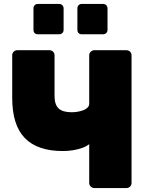

<svg xmlns="http://www.w3.org/2000/svg" viewBox="-20 -955 758 975"><path d="M459 0Q449 0 441 -7.5Q433 -15 433 -26V-223Q418 -211 396.5 -203.5Q375 -196 350 -192Q325 -188 299 -188Q170 -188 106 -254Q42 -320 42 -458V-674Q42 -685 49.5 -692.5Q57 -700 68 -700H231Q242 -700 249.5 -692.5Q257 -685 257 -674V-467Q257 -424 277.5 -404.5Q298 -385 344 -385Q358 -385 373.5 -387.5Q389 -390 402.5 -395Q416 -400 424.5 -408.5Q433 -417 433 -429V-674Q433 -685 441 -692.5Q449 -700 459 -700H622Q633 -700 640.5 -692.5Q648 -685 648 -674V-26Q648 -15 640.5 -7.5Q633 0 622 0ZM395 -781Q385 -781 379 -787Q373 -793 373 -804V-912Q373 -922 379 -928.5Q385 -935 395 -935H503Q513 -935 519.5 -928.5Q526 -922 526 -912V-804Q526 -793 519.5 -787Q513 -781 503 -781ZM173 -781Q162 -781 156 -787Q150 -793 150 -804V-912Q150 -922 156 -928.5Q162 -935 173 -935H280Q290 -935 296.5 -928.5Q303 -922 303 -912V-804Q303 -793 296.5 -787Q290 -781 280 -781Z"/></svg>

Font: Rubik ExtraBold
Style: Regular
Weight: 800
Designer: Hubert and Fischer
Foundry: Hubert and Fischer
Version: Version 2.300;gftools[0.9.30]